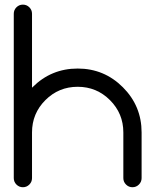

<svg xmlns="http://www.w3.org/2000/svg" viewBox="-20 -801 665 821"><path d="M38.9 -742.2Q38.9 -758.3 50.3 -769.8Q61.8 -781.2 77.9 -781.2Q94 -781.2 105.5 -769.8Q116.9 -758.3 116.9 -742.2V-426Q117.9 -426.9 118.9 -427.9Q198.9 -507.9 312.2 -507.9Q425.4 -507.9 505.4 -427.9Q585.5 -347.9 585.5 -234.6V-39.4Q585.5 -23.3 574 -11.9Q562.5 -0.4 546.4 -0.4Q530.3 -0.4 518.9 -11.9Q507.4 -23.3 507.4 -39.4V-234.6Q507.4 -315.7 450.3 -372.8Q393.2 -429.9 312.2 -429.9Q231.1 -429.9 174 -372.8Q116.9 -315.7 116.9 -234.6V-39.4Q116.9 -23.3 105.5 -11.9Q94 -0.4 77.9 -0.4Q61.8 -0.4 50.3 -11.9Q38.9 -23.3 38.9 -39.4Z"/></svg>

Font: Comfortaa
Style: Regular
Weight: 400
Designer: Johan Aakerlund - aajohan
Foundry: Johan Aakerlund
Version: Version 2.004 2013